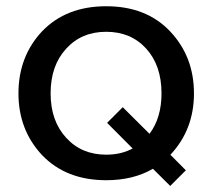

<svg xmlns="http://www.w3.org/2000/svg" viewBox="-20 -573 690 624"><path d="M504.9 -269.5C504.9 -216.5 491.9 -172.7 465.9 -138.1C426.8 -177.3 397.8 -206.1 378.9 -224.6L328.1 -173.8C358.9 -142.9 386.5 -115.1 411.1 -90.4C386.2 -77 357.6 -70.3 325.2 -70.3C271.8 -70.3 228.5 -88.5 195.3 -125C161.5 -161.5 144.5 -209.6 144.5 -269.5C144.5 -330.1 161.5 -378.6 195.3 -415C228.5 -451.5 271.8 -469.7 325.2 -469.7C378.6 -469.7 421.9 -451.5 455.1 -415C488.3 -378.6 504.9 -330.1 504.9 -269.5ZM325.2 12.7C383.9 12.7 434.5 0.3 477 -24.5C500.9 -0.6 519.7 18 533.2 31.3L584 -19.5C566.2 -37.4 549.5 -54.2 533.8 -70C584.8 -124.4 610.4 -190.9 610.4 -269.5C610.4 -349.6 584.3 -417 532.2 -471.7C480.8 -525.7 411.8 -552.7 325.2 -552.7C238.6 -552.7 169.3 -525.7 117.2 -471.7C65.8 -417 40 -349.6 40 -269.5C40 -190.1 65.8 -123 117.2 -68.4C169.3 -14.3 238.6 12.7 325.2 12.7Z"/></svg>

Font: Helmet
Style: Regular
Weight: 400
Designer: Carl Enlund
Version: 1.0